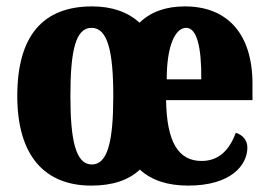

<svg xmlns="http://www.w3.org/2000/svg" viewBox="-20 -570 840 600"><path d="M265 10C330 10 381 -6 417 -40C453 -7 503 10 568 10C702 10 753 -54 753 -109C753 -133 737 -149 717 -155C698 -105 667 -67 610 -67C538 -67 501 -125 499 -257H769V-308C769 -466 689 -550 558 -550C498 -550 451 -533 416 -499C379 -533 329 -550 268 -550C114 -550 34 -458 34 -270C34 -82 121 10 265 10ZM267 -56C217 -56 200 -130 200 -270C200 -411 216 -483 266 -483C316 -483 334 -411 334 -270C334 -130 317 -56 267 -56ZM609 -322H501C501 -426 527 -483 562 -483C595 -483 610 -423 609 -322Z"/></svg>

Font: Noto Serif Myanmar ExtraCondensed Black
Style: Regular
Weight: 900
Width: 2
Designer: Ben Mitchell and the Monotype Design Team
Foundry: Monotype Imaging Inc.
Version: Version 2.106